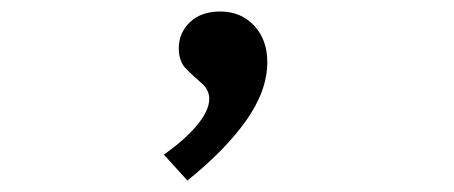

<svg xmlns="http://www.w3.org/2000/svg" viewBox="-20 -146 790 334"><path d="M306 168 265 123Q302 97 323 71.5Q344 46 344 26Q344 10 330.5 -1.5Q317 -13 304 -26Q291 -39 291 -62Q291 -89 310.5 -107.5Q330 -126 363 -126Q399 -126 422 -101.5Q445 -77 445 -38Q445 12 408 64Q371 116 306 168Z"/></svg>

Font: Inconsolata ExtraExpanded Medium
Style: Regular
Weight: 500
Width: 8
Monospace: yes
Designer: Raph Levien, Cyreal, Brenton Simpson
Foundry: Raph Levien, Cyreal, Google
Version: Version 3.001; ttfautohint (v1.8.2.53-6de2)